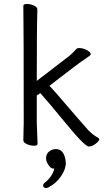

<svg xmlns="http://www.w3.org/2000/svg" viewBox="-20 -727 540 971"><path d="M429 14Q408 14 299 -120Q225 -210 184 -256L166 -244V-106L170 0Q170 10 152 10Q134 10 116 2Q98 -6 98 -18L100 -106Q100 -590 98 -697Q98 -707 116 -707Q134 -707 151.5 -699Q169 -691 169 -679Q166 -590 166 -318L329 -443Q343 -454 365 -478Q369 -484 382 -484Q394 -484 408 -479Q439 -466 439 -452Q439 -447 408.5 -427.5Q378 -408 230 -293Q258 -264 292.5 -223Q327 -182 363 -141Q399 -100 427 -68Q454 -41 477 -30Q482 -27 482 -22Q482 -17 474 -9Q451 14 429 14ZM214 224Q198 224 198 210Q198 204 204 199Q244 168 255 126Q239 126 232 116Q213 95 213 74Q213 52 228 39.5Q243 27 263 27Q307 27 313 96Q313 130 287 166.5Q261 203 224 221Q219 224 214 224Z"/></svg>

Font: Moon Stars Kai T HW
Style: Regular
Weight: 400
Designer: GuiWonder
Version: Version 1.101